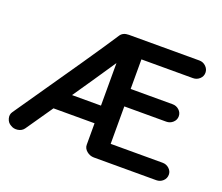

<svg xmlns="http://www.w3.org/2000/svg" viewBox="-109 -692 981 848"><g transform="rotate(20 381.0 -267.5)"><path d="M403 13Q384 13 369 0.5Q354 -12 354 -29V-130H161L74 -4Q64 10 45 13Q26 16 11 6Q-4 -2 -9 -20Q-14 -38 -4 -52Q261 -434 323 -530Q335 -549 363 -549H694Q712 -549 725 -536.5Q738 -524 738 -507Q738 -490 725 -478Q712 -466 694 -466H452V-327H649Q667 -327 680 -315Q693 -303 693 -286Q693 -269 680 -257Q667 -245 649 -245H452V-69H696Q714 -69 727 -57Q740 -45 740 -29Q740 -11 727 1Q714 13 696 13ZM354 -413Q274 -294 218 -213H354Z"/></g></svg>

Font: Hoogli
Style: Bold
Weight: 700
Designer: Anand Singh Naorem
Foundry: Brand New Type
Version: Version 1.00 b007